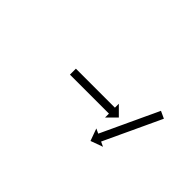

<svg xmlns="http://www.w3.org/2000/svg" viewBox="-30 -561 456 456"><g transform="rotate(45 198.0 -332.5)"><path d="M349 -407C349.3 -407.6 349.5 -408.1 349.8 -408.7L331.6 -417.1C331.4 -416.6 331.1 -416 330.9 -415.5C330.2 -414 329.5 -412.5 328.8 -410.9C327.7 -408.6 326.6 -406.2 325.5 -403.8C324 -400.8 322.6 -397.7 321.2 -394.6C319.5 -391 317.8 -387.4 316.1 -383.8C314.2 -379.7 312.3 -375.7 310.4 -371.6C308.4 -367.3 306.4 -363 304.4 -358.6C302.3 -354.2 300.2 -349.7 298.1 -345.2C296 -340.8 294 -336.3 291.9 -331.8C289.9 -327.5 287.8 -323.2 285.8 -318.8C283.9 -314.8 282 -310.7 280.2 -306.7C278.5 -303.1 276.8 -299.4 275.1 -295.8C273.7 -292.8 272.2 -289.7 270.8 -286.6C269.7 -284.3 268.6 -281.9 267.5 -279.5C266.8 -278 266.1 -276.5 265.4 -275C265.1 -274.4 264.9 -273.9 264.6 -273.4L252.7 -278.9L263.9 -248.1L294.7 -259.3L282.7 -264.9C283 -265.4 283.2 -266 283.5 -266.5C284.2 -268 284.9 -269.6 285.6 -271.1C286.7 -273.4 287.8 -275.8 288.9 -278.2C290.4 -281.2 291.8 -284.3 293.2 -287.4C294.9 -291 296.6 -294.6 298.3 -298.2C300.2 -302.3 302.1 -306.3 303.9 -310.4C306 -314.7 308 -319 310 -323.4C312.1 -327.8 314.2 -332.3 316.3 -336.8C318.3 -341.3 320.4 -345.7 322.5 -350.2C324.5 -354.5 326.5 -358.8 328.6 -363.2C330.4 -367.2 332.3 -371.3 334.2 -375.3C335.9 -378.9 337.6 -382.6 339.3 -386.2C340.7 -389.3 342.2 -392.3 343.6 -395.4C344.7 -397.8 345.8 -400.1 346.9 -402.5C347.6 -404 348.3 -405.5 349 -407ZM119.5 -345C119 -345 118.5 -345 118 -345V-325C118.5 -325 119 -325 119.5 -325C120.9 -325 122.2 -325 123.6 -325C125.8 -325 127.9 -325 130.1 -325C132.9 -325 135.7 -325 138.5 -325C141.8 -325 145.1 -325 148.4 -325C152.1 -325 155.8 -325 159.4 -325C163.4 -325 167.3 -325 171.3 -325C175.4 -325 179.4 -325 183.5 -325C187.6 -325 191.6 -325 195.7 -325C199.7 -325 203.6 -325 207.6 -325C211.2 -325 214.9 -325 218.6 -325C221.9 -325 225.2 -325 228.5 -325C231.3 -325 234.1 -325 236.9 -325C239.1 -325 241.2 -325 243.4 -325C244.8 -325 246.1 -325 247.5 -325C248 -325 248.5 -325 249 -325V-311.8L272.2 -335L249 -358.2V-345C248.5 -345 248 -345 247.5 -345C246.1 -345 244.8 -345 243.4 -345C241.2 -345 239.1 -345 236.9 -345C234.1 -345 231.3 -345 228.5 -345C225.2 -345 221.9 -345 218.6 -345C214.9 -345 211.2 -345 207.6 -345C203.6 -345 199.7 -345 195.7 -345C191.6 -345 187.6 -345 183.5 -345C179.4 -345 175.4 -345 171.3 -345C167.3 -345 163.4 -345 159.4 -345C155.8 -345 152.1 -345 148.4 -345C145.1 -345 141.8 -345 138.5 -345C135.7 -345 132.9 -345 130.1 -345C127.9 -345 125.8 -345 123.6 -345C122.2 -345 120.9 -345 119.5 -345Z"/></g></svg>

Font: FRB American Cursive Just Arrows Ultra
Style: Bold Italic
Weight: 1000
Italic angle: -25°
Version: Version 2.0;Modular Font Editor K font №1